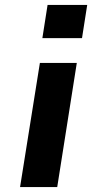

<svg xmlns="http://www.w3.org/2000/svg" viewBox="-20 -755 391 775"><path d="M151 -601 172 -735H332L311 -601ZM61 0 141 -501H290L211 0Z"/></svg>

Font: Nunito Sans 7pt Expanded
Style: Bold Italic
Weight: 700
Width: 7
Italic angle: -9°
Designer: Vernon Adams
Foundry: Vernon Adams
Version: Version 3.101;gftools[0.9.27]